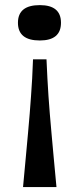

<svg xmlns="http://www.w3.org/2000/svg" viewBox="-20 -650 315 766"><path d="M111.7 -413.4H165.5Q167.5 -372.4 169.2 -336.6Q170.8 -300.7 173.4 -266.9Q175.9 -233 178.7 -196.4Q181.5 -159.7 185.6 -116.9Q189.6 -74.1 194.2 -22.1Q198.9 29.8 205.3 96.4H71.9Q78.2 29.8 82.9 -22.1Q87.6 -74.1 91.6 -116.9Q95.6 -159.7 98.5 -196.4Q101.3 -233 103.8 -266.9Q106.3 -300.7 108.3 -336.6Q110.3 -372.4 111.7 -413.4ZM138.8 -629.6Q223.3 -629.6 223.3 -559.2Q223.3 -488.5 138.8 -488.5Q51.6 -488.5 51.6 -559.2Q51.6 -629.6 138.8 -629.6Z"/></svg>

Font: Ojuju ExtraLight
Style: Regular
Weight: 200
Designer: Chisaokwu Joboson, Mirko Velimirovic
Foundry: Udi Foundry
Version: Version 1.000